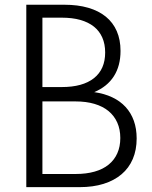

<svg xmlns="http://www.w3.org/2000/svg" viewBox="-20 -770 625 790"><path d="M307.7 0Q362.7 0 406.4 -13.6Q450 -27.3 480.2 -53Q510.5 -78.6 526.4 -115.9Q542.3 -153.2 542.3 -200.5Q542.3 -240.5 530.7 -273Q519.1 -305.5 496.8 -329.8Q474.5 -354.1 442 -369.5Q409.5 -385 367.7 -390.9Q421.4 -413.6 448.6 -456.4Q475.9 -499.1 475.9 -560.5Q475.9 -606.4 460.5 -641.8Q445 -677.3 415.5 -701.4Q385.9 -725.5 343 -738Q300 -750.5 245 -750.5H88.2V0ZM154.5 -697.3H234.1Q277.3 -697.3 310.5 -688Q343.6 -678.6 366.4 -660.5Q389.1 -642.3 400.9 -615.5Q412.7 -588.6 412.7 -554.1Q412.7 -485 366.6 -448.4Q320.5 -411.8 234.1 -411.8H154.5ZM154.5 -352.7H290.9Q334.5 -352.7 368.9 -342.5Q403.2 -332.3 426.6 -313Q450 -293.6 462.5 -265.7Q475 -237.7 475 -202.3Q475 -166.8 462.7 -139.3Q450.5 -111.8 427 -92.7Q403.6 -73.6 369.3 -63.9Q335 -54.1 290.9 -54.1H154.5Z"/></svg>

Font: Spartan MB
Style: Regular
Weight: 212
Designer: Matt Bailey, Mirko Velimirovic
Foundry: Matt Bailey
Version: Version 1.005